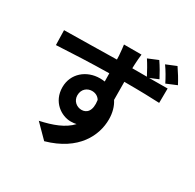

<svg xmlns="http://www.w3.org/2000/svg" viewBox="-195 -1064 1390 1368"><g transform="rotate(30 500.0 -380.5)"><path d="M887 -850 804 -816C830 -780 854 -738 874 -698L958 -733C939 -770 912 -814 887 -850ZM515 -356C528 -269 492 -237 450 -237C410 -237 373 -267 373 -313C373 -366 412 -392 449 -392C477 -392 501 -380 515 -356ZM753 -822 671 -788C695 -752 716 -713 736 -675H616L617 -706C618 -722 621 -776 624 -792H480C482 -779 486 -745 489 -705L490 -674C355 -672 173 -668 59 -667L62 -546C185 -553 341 -560 492 -562L493 -495C480 -497 467 -498 453 -498C344 -498 252 -423 252 -310C252 -189 348 -127 425 -127C442 -127 457 -129 471 -132C416 -72 328 -40 226 -18L332 89C577 20 654 -144 654 -276C654 -329 641 -377 616 -415L615 -563C750 -563 845 -560 905 -557L906 -676L754 -675L823 -704C805 -739 778 -786 753 -822Z"/></g></svg>

Font: Noto Sans CJK TC
Style: Bold
Weight: 700
Designer: Ryoko NISHIZUKA 西塚涼子 (kana, bopomofo & ideographs); Paul D. Hunt (Latin, Greek & Cyrillic); Sandoll Communications 산돌커뮤니
Foundry: Adobe
Version: Version 2.004;hotconv 1.0.118;makeotfexe 2.5.65603